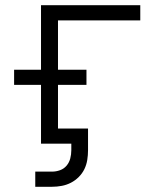

<svg xmlns="http://www.w3.org/2000/svg" viewBox="-20 -550 640 735"><path d="M115 165V107H179Q195 107 210 101.5Q225 96 235 84Q245 72 249 56.5Q253 41 253 25V0H137V-225H34V-283H137V-530H517V-472H202V-283H311V-225H202V-58H317V25Q317 44 314 62.5Q311 81 303 97.5Q295 114 281.5 127.5Q268 141 251.5 149.5Q235 158 216.5 161.5Q198 165 179 165Z"/></svg>

Font: Iosevka Curly Light Extended
Style: Regular
Weight: 300
Width: 7
Monospace: yes
Designer: Belleve Invis
Foundry: Belleve Invis
Version: Version 11.1.0; ttfautohint (v1.8.3)